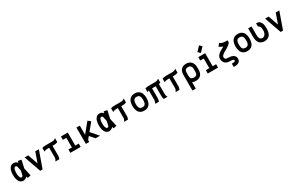

<svg xmlns="http://www.w3.org/2000/svg" viewBox="296 -2824 7806 5082"><g transform="rotate(-30 4199.0 -283.0)"><path d="M416.5 -251.5 469.7 -11.2 370.1 11.2 358.4 -41Q340.8 -15.6 300.8 1.5Q260.7 18.6 238.3 18.6Q165.5 18.6 121.1 -43Q70.3 -112.8 70.3 -250.5Q70.8 -287.6 73.2 -315.4Q75.7 -343.3 87.6 -385.5Q99.6 -427.7 121.1 -457Q165.5 -518.1 238.3 -518.1Q315.4 -518.1 356.9 -460L368.2 -511.2L468.8 -488.8ZM238.3 -415.5Q220.2 -415.5 207 -400.1Q193.8 -384.8 187.5 -365.2Q181.2 -345.7 177.5 -318.6Q173.8 -291.5 173.3 -277.6Q172.9 -263.7 172.9 -250.5Q172.9 -146.5 204.1 -103Q213.9 -89.8 220 -86.9Q226.1 -84 238.3 -84Q253.9 -84 266.6 -95Q279.3 -106 282.2 -120.1L311 -251.5L282.7 -379.4Q274.4 -415.5 238.3 -415.5Z M751.5 12.2 570.8 -500H679.7L787.6 -193.4L896 -500H1004.9L823.7 12.2Z M1217.3 -500H1407.7Q1485.8 -500 1522 -544.4V-419.4Q1473.1 -397.5 1407.7 -397.5H1363.8V-97.7Q1363.8 -50.8 1340.8 0H1219.7Q1237.8 -20.5 1249.5 -46.6Q1261.2 -72.8 1261.2 -97.7V-397.5H1217.3Q1138.7 -397.5 1103 -367.7V-483.4Q1150.4 -500 1217.3 -500Z M1679.7 -500H1888.7V-102.5H1994.6V0H1679.7V-102.5H1786.1V-397.5H1679.7Z M2255.9 0H2153.3V-500H2255.9V-219.7L2497.1 -512.7L2576.2 -447.3L2391.6 -223.6L2587.4 0H2451.2L2325.7 -143.1L2255.9 -58.6Z M3041 -251.5 3094.2 -11.2 2994.6 11.2 2982.9 -41Q2965.3 -15.6 2925.3 1.5Q2885.3 18.6 2862.8 18.6Q2790 18.6 2745.6 -43Q2694.8 -112.8 2694.8 -250.5Q2695.3 -287.6 2697.8 -315.4Q2700.2 -343.3 2712.2 -385.5Q2724.1 -427.7 2745.6 -457Q2790 -518.1 2862.8 -518.1Q2939.9 -518.1 2981.4 -460L2992.7 -511.2L3093.3 -488.8ZM2862.8 -415.5Q2844.7 -415.5 2831.5 -400.1Q2818.4 -384.8 2812 -365.2Q2805.7 -345.7 2802 -318.6Q2798.3 -291.5 2797.9 -277.6Q2797.4 -263.7 2797.4 -250.5Q2797.4 -146.5 2828.6 -103Q2838.4 -89.8 2844.5 -86.9Q2850.6 -84 2862.8 -84Q2878.4 -84 2891.1 -95Q2903.8 -106 2906.7 -120.1L2935.5 -251.5L2907.2 -379.4Q2898.9 -415.5 2862.8 -415.5Z M3316.9 -500H3507.3Q3585.4 -500 3621.6 -544.4V-419.4Q3572.8 -397.5 3507.3 -397.5H3463.4V-97.7Q3463.4 -50.8 3440.4 0H3319.3Q3337.4 -20.5 3349.1 -46.6Q3360.8 -72.8 3360.8 -97.7V-397.5H3316.9Q3238.3 -397.5 3202.6 -367.7V-483.4Q3250 -500 3316.9 -500Z M4151.4 -250.5Q4151.4 -185.5 4137 -136.5Q4122.6 -87.4 4101.1 -59.8Q4079.6 -32.2 4049.3 -15.1Q4019 2 3992.7 7.1Q3966.3 12.2 3937 12.2Q3907.7 12.2 3881.3 7.1Q3855 2 3824.7 -15.1Q3794.4 -32.2 3772.9 -59.8Q3751.5 -87.4 3737.1 -136.5Q3722.7 -185.5 3722.7 -250.5Q3722.7 -297.4 3730.2 -335.9Q3737.8 -374.5 3750 -401.1Q3762.2 -427.7 3780 -448Q3797.9 -468.3 3816.4 -480.2Q3835 -492.2 3857.2 -499.5Q3879.4 -506.8 3897.9 -509.3Q3916.5 -511.7 3937 -511.7Q3957 -511.7 3976.1 -509.3Q3995.1 -506.8 4017.1 -499.3Q4039.1 -491.7 4057.6 -480Q4076.2 -468.3 4094 -448Q4111.8 -427.7 4124 -401.1Q4136.2 -374.5 4143.8 -335.9Q4151.4 -297.4 4151.4 -250.5ZM3937 -409.2Q3909.2 -409.2 3889.4 -401.9Q3869.6 -394.5 3854.7 -376.7Q3839.8 -358.9 3832.5 -327.6Q3825.2 -296.4 3825.2 -250.5Q3825.2 -202.1 3833.3 -169.7Q3841.3 -137.2 3856.9 -120.4Q3872.6 -103.5 3891.6 -96.9Q3910.6 -90.3 3937 -90.3Q3963.9 -90.3 3982.9 -97.2Q4002 -104 4017.6 -121.1Q4033.2 -138.2 4041 -170.4Q4048.8 -202.6 4048.8 -250.5Q4048.8 -297.9 4041 -330.1Q4033.2 -362.3 4017.6 -379.2Q4002 -396 3982.9 -402.6Q3963.9 -409.2 3937 -409.2Z M4252.4 -483.4Q4299.8 -500 4366.7 -500H4557.1Q4635.3 -500 4671.4 -544.4V-419.4Q4648.4 -409.2 4619.6 -403.3V-97.7Q4619.6 -46.9 4648.4 0H4535.2Q4517.1 -49.8 4517.1 -97.7V-397.5H4406.7V-97.7Q4406.7 -53.7 4386.2 0H4272.9Q4286.1 -22 4295.2 -49.3Q4304.2 -76.7 4304.2 -97.7V-391.6Q4272.9 -384.3 4252.4 -367.7Z M4891.6 -500H5082Q5160.2 -500 5196.3 -544.4V-419.4Q5147.5 -397.5 5082 -397.5H5038.1V-97.7Q5038.1 -50.8 5015.1 0H4894Q4912.1 -20.5 4923.8 -46.6Q4935.5 -72.8 4935.5 -97.7V-397.5H4891.6Q4813 -397.5 4777.3 -367.7V-483.4Q4824.7 -500 4891.6 -500Z M5617.7 -208.5V-291.5Q5617.7 -348.6 5590.1 -379.2Q5562.5 -409.7 5516.6 -409.7H5506.8Q5457 -409.7 5431.2 -383.8Q5405.3 -357.9 5405.3 -291.5V-208.5Q5405.3 -142.6 5431.2 -116.5Q5457 -90.3 5506.8 -90.3H5516.6Q5566.4 -90.3 5592 -116.5Q5617.7 -142.6 5617.7 -208.5ZM5516.6 12.2H5506.8Q5449.2 12.2 5405.3 -9.3V188H5302.7V-291.5Q5302.7 -398.4 5357.2 -455.3Q5411.6 -512.2 5506.8 -512.2H5516.6Q5558.1 -512.2 5595 -497.3Q5631.8 -482.4 5659.7 -455.1Q5687.5 -427.7 5703.9 -385.5Q5720.2 -343.3 5720.2 -291.5V-208.5Q5720.2 -102.1 5666 -44.9Q5611.8 12.2 5516.6 12.2Z M5878.9 -500H6087.9V-102.5H6193.8V0H5878.9V-102.5H5985.4V-397.5H5878.9ZM5993.7 -562 5924.8 -627.9 6050.3 -760.7 6119.1 -694.8Z M6667.5 50.8Q6667.5 29.3 6646.5 20.8Q6625.5 12.2 6566.4 12.2H6556.6Q6509.8 12.2 6472.9 0.5Q6436 -11.2 6414.1 -29.1Q6392.1 -46.9 6377.7 -71.3Q6363.3 -95.7 6357.9 -118.4Q6352.5 -141.1 6352.5 -164.6V-174.3Q6352.5 -275.9 6481.4 -350.6L6592.3 -414.6Q6527.8 -433.1 6479 -472.7L6543.5 -551.8Q6606.9 -500 6718.8 -500H6771V-430.2L6756.8 -414.6Q6712.4 -365.2 6648.9 -328.6L6533.2 -261.7Q6525.9 -257.3 6516.6 -250.5Q6507.3 -243.7 6491.5 -230.7Q6475.6 -217.8 6465.3 -202.6Q6455.1 -187.5 6455.1 -174.3V-164.6Q6455.6 -152.3 6456.8 -144.3Q6458 -136.2 6463.6 -125Q6469.2 -113.8 6479.2 -106.9Q6489.3 -100.1 6509 -95.2Q6528.8 -90.3 6556.6 -90.3H6566.4Q6627 -90.3 6671.9 -74.2Q6721.2 -56.2 6745.6 -22.9Q6770 10.3 6770 50.8Q6770 69.3 6768.3 83.7Q6766.6 98.1 6759.3 116.5Q6752 134.8 6739.5 147.9Q6727.1 161.1 6703.4 172.6Q6679.7 184.1 6647.5 189.5Q6615.2 194.8 6561.5 194.8V92.3Q6609.9 92.3 6632.6 87.9Q6655.3 83.5 6661.4 75.7Q6667.5 67.9 6667.5 50.8Z M7300.8 -250.5Q7300.8 -185.5 7286.4 -136.5Q7272 -87.4 7250.5 -59.8Q7229 -32.2 7198.7 -15.1Q7168.5 2 7142.1 7.1Q7115.7 12.2 7086.4 12.2Q7057.1 12.2 7030.8 7.1Q7004.4 2 6974.1 -15.1Q6943.8 -32.2 6922.4 -59.8Q6900.9 -87.4 6886.5 -136.5Q6872.1 -185.5 6872.1 -250.5Q6872.1 -297.4 6879.6 -335.9Q6887.2 -374.5 6899.4 -401.1Q6911.6 -427.7 6929.4 -448Q6947.3 -468.3 6965.8 -480.2Q6984.4 -492.2 7006.6 -499.5Q7028.8 -506.8 7047.4 -509.3Q7065.9 -511.7 7086.4 -511.7Q7106.4 -511.7 7125.5 -509.3Q7144.5 -506.8 7166.5 -499.3Q7188.5 -491.7 7207 -480Q7225.6 -468.3 7243.4 -448Q7261.2 -427.7 7273.4 -401.1Q7285.6 -374.5 7293.2 -335.9Q7300.8 -297.4 7300.8 -250.5ZM7086.4 -409.2Q7058.6 -409.2 7038.8 -401.9Q7019 -394.5 7004.2 -376.7Q6989.3 -358.9 6981.9 -327.6Q6974.6 -296.4 6974.6 -250.5Q6974.6 -202.1 6982.7 -169.7Q6990.7 -137.2 7006.3 -120.4Q7022 -103.5 7041 -96.9Q7060.1 -90.3 7086.4 -90.3Q7113.3 -90.3 7132.3 -97.2Q7151.4 -104 7167 -121.1Q7182.6 -138.2 7190.4 -170.4Q7198.2 -202.6 7198.2 -250.5Q7198.2 -297.9 7190.4 -330.1Q7182.6 -362.3 7167 -379.2Q7151.4 -396 7132.3 -402.6Q7113.3 -409.2 7086.4 -409.2Z M7723.1 -250.5Q7723.1 -336.4 7702.6 -372.8Q7682.1 -409.2 7650.9 -409.2V-511.7Q7673.3 -511.7 7689 -509.5Q7704.6 -507.3 7724.4 -500.2Q7744.1 -493.2 7761.5 -476.3Q7778.8 -459.5 7793.9 -433.1Q7813.5 -397 7819.6 -357.9Q7825.7 -318.8 7825.7 -250.5Q7825.7 -185.5 7811.3 -136.5Q7796.9 -87.4 7775.4 -59.8Q7753.9 -32.2 7723.6 -15.1Q7693.4 2 7667 7.1Q7640.6 12.2 7611.3 12.2Q7402.3 12.2 7402.3 -250.5V-500H7504.9V-250.5Q7504.9 -210.9 7510 -182.1Q7515.1 -153.3 7523.7 -135.7Q7532.2 -118.2 7546.4 -107.9Q7560.5 -97.7 7575.7 -94Q7590.8 -90.3 7611.3 -90.3Q7643.1 -90.3 7669.4 -114.7Q7695.8 -139.2 7709.5 -175.5Q7723.1 -211.9 7723.1 -250.5Z M8100.1 12.2 7919.4 -500H8028.3L8136.2 -193.4L8244.6 -500H8353.5L8172.4 12.2Z"/></g></svg>

Font: Anka/Coder Condensed
Style: Bold
Weight: 700
Width: 4
Monospace: yes
Version: Version 001.100